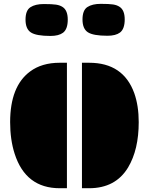

<svg xmlns="http://www.w3.org/2000/svg" viewBox="-20 -997 789 1017"><path d="M414.1 -664.6H452.1Q633.3 -664.6 691.4 -502.9Q714.8 -436.5 714.8 -350.1Q714.8 -204.6 658.7 -110.4Q592.3 0 452.1 0H414.1ZM296.4 0Q116.2 0 57.6 -182.6Q33.7 -256.8 33.7 -350.1Q33.7 -540 139.2 -618.2Q201.2 -664.6 296.4 -664.6H334.5V0ZM613.3 -960.9Q640.6 -943.4 640.6 -894Q640.6 -843.8 615.7 -824.7Q592.8 -807.6 549.3 -807.6Q473.6 -807.6 445.3 -826.2Q417 -844.7 417 -893.8Q417 -942.9 442.9 -959.7Q468.8 -976.6 513.4 -976.6Q558.1 -976.6 578.9 -973.4Q599.6 -970.2 613.3 -960.9ZM311.5 -960Q338.9 -942.4 338.9 -893.1Q338.9 -842.8 314 -823.7Q291 -806.6 247.6 -806.6Q171.9 -806.6 143.6 -825.2Q115.2 -843.8 115.2 -892.8Q115.2 -941.9 141.1 -958.7Q167 -975.6 211.7 -975.6Q256.3 -975.6 277.1 -972.4Q297.9 -969.2 311.5 -960Z"/></svg>

Font: Plaster
Style: Regular
Weight: 400
Designer: Eben Sorkin
Foundry: Eben Sorkin
Version: Version 1.007